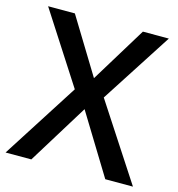

<svg xmlns="http://www.w3.org/2000/svg" viewBox="-106 -807 835 900"><g transform="rotate(15 311.0 -357.0)"><path d="M379.9 -368.2 603 -713.9H477.1L312 -443.8L147 -713.9H17.1L238.8 -370.1L2 0H127L307.1 -292L485.8 0H620.1Z"/></g></svg>

Font: Samim Medium
Style: Regular
Weight: 500
Foundry: DejaVu fonts team - Redesigned by Saber Rastikerdar
Version: Version 4.0.5